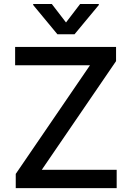

<svg xmlns="http://www.w3.org/2000/svg" viewBox="-20 -969 679 989"><path d="M581 0H61.1V-73.2L443.5 -632.8H57.9V-727.3H577.8V-654.1L195.3 -94.5H581ZM364 -792.6H275.6L150.9 -943.2V-948.5H246.8L320 -853.3L392.8 -948.5H489V-943.2Z"/></svg>

Font: Linik Sans Medium
Style: Regular
Weight: 500
Designer: Rasmus Andersson (font), Cristiano Sobral (main changes)
Foundry: rsms
Version: Version 3.018;June 1, 2022;FontCreator 14.0.0.2814 64-bit; t